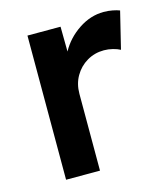

<svg xmlns="http://www.w3.org/2000/svg" viewBox="-87 -608 595 678"><g transform="rotate(-15 210.5 -269.0)"><path d="M72 0V-527H193L194 -436Q218 -480 261.5 -509Q305 -538 353 -538Q370 -538 385.5 -535Q401 -532 411 -528L378 -393Q367 -399 351 -403Q335 -407 319 -407Q285 -407 257 -390.5Q229 -374 212.5 -345.5Q196 -317 196 -281V0Z"/></g></svg>

Font: Lexend Deca Medium
Style: Regular
Weight: 500
Designer: Bonnie Shaver-Troup, Thomas Jockin
Foundry: Lexend
Version: Version 1.008; ttfautohint (v1.8.4.7-5d5b)